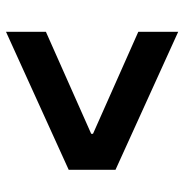

<svg xmlns="http://www.w3.org/2000/svg" viewBox="-7 -610 614 640"><g transform="rotate(-90 300.0 -290.0)"><path d="M514 -3 54 -212V-368L514 -577V-444L174 -293V-287L514 -136Z"/></g></svg>

Font: M PLUS Code Latin Expanded
Style: Bold
Weight: 700
Width: 7
Designer: Coji Morishita
Foundry: UNDERFOREST DESIGN
Version: Version 1.002; ttfautohint (v1.8.3)